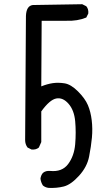

<svg xmlns="http://www.w3.org/2000/svg" viewBox="-20 -788 540 929"><path d="M214.8 121.1Q199.2 119.1 187.5 109.4Q177.7 93.8 175.8 76.2Q177.7 60.5 187.5 48.8Q201.2 37.1 222.7 39.1Q280.3 44.9 309.6 5.9Q338.9 -33.2 343.8 -90.3Q348.6 -147.5 343.8 -201.2Q338.9 -254.9 311.5 -286.1Q284.2 -317.4 252.4 -311.5Q220.7 -305.7 179.7 -249V-100.6L168 -74.2Q154.3 -62.5 132.8 -64.5L113.3 -74.2Q101.6 -89.8 101.6 -110.4L105.5 -710.9Q107.4 -759.8 138.7 -763.7L377.9 -767.6L397.5 -757.8Q409.2 -744.1 407.2 -722.7L397.5 -703.1Q354.5 -685.5 301.8 -687.5H181.6L179.7 -370.1Q209 -381.8 235.4 -385.7Q261.7 -389.6 292.5 -384.8Q323.2 -379.9 357.4 -345.7Q391.6 -311.5 405.3 -279.3Q418.9 -247.1 423.8 -206.1Q428.7 -165 424.8 -122.6Q420.9 -80.1 411.1 -30.3Q401.4 19.5 362.3 62.5Q323.2 105.5 288.6 114.3Q253.9 123 214.8 121.1Z"/></svg>

Font: NaikaiFont
Style: Regular
Weight: 400
Version: Version 1.67